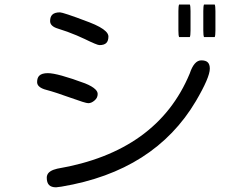

<svg xmlns="http://www.w3.org/2000/svg" viewBox="-20 -797 1040 836"><path d="M856.4 -534.2Q825.2 -534.2 806.2 -477.1Q665 -136.7 229 -62.5Q193.4 -54.2 186 -35.6Q183.6 -30.3 183.6 -23.4Q183.6 -1.5 193.6 8.5Q203.6 18.6 224.1 18.6L248 15.6Q652.8 -52.2 833 -356.9Q893.6 -460 893.6 -498Q893.6 -516.6 884.8 -525.4Q876 -534.2 856.4 -534.2ZM241.2 -743.2Q217.8 -743.2 207.5 -732.9Q198.2 -723.6 198.2 -705.1Q198.2 -682.6 232.4 -672.4Q250.5 -667 273.4 -658.7Q316.9 -642.6 349.1 -627Q402.8 -600.6 413.1 -600.6Q433.6 -600.6 442.9 -609.9Q452.1 -619.1 452.1 -638.7Q451.7 -649.4 440.9 -660.2Q421.4 -679.7 369.6 -699.7Q305.7 -724.1 276.4 -733.6Q247.1 -743.2 241.2 -743.2ZM188.5 -478.5Q162.1 -478.5 150.9 -467.3Q141.6 -458 141.6 -439.5Q141.6 -429.2 149.4 -421.4Q159.7 -411.1 183.1 -405.3Q218.8 -396 286.6 -371.6Q352.5 -347.7 364.3 -347.7Q378.4 -347.7 392.1 -359.9Q405.3 -371.1 405.3 -387.7Q405.3 -397.9 395.5 -407.7Q381.8 -421.4 350.1 -434.1Q230 -478.5 188.5 -478.5ZM759.8 -777.3Q756.8 -770.5 756.8 -749V-664.1Q756.8 -642.6 759.8 -635.7H806.6Q809.6 -642.6 809.6 -664.1V-749Q809.6 -770.5 806.6 -777.3ZM868.2 -777.3Q865.2 -770.5 865.2 -749V-664.1Q865.2 -642.6 868.2 -635.7H915Q918 -642.6 918 -664.1V-749Q918 -770.5 915 -777.3Z"/></svg>

Font: YuPearl-Light
Style: Light
Weight: 300
Designer: Max Yao
Foundry: Max-Everyday
Version: Version 1.011; ttfautohint (v1.8.3)